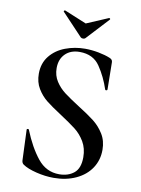

<svg xmlns="http://www.w3.org/2000/svg" viewBox="-90 -865 687 938"><g transform="rotate(10 253.5 -396.0)"><path d="M302 -354Q353 -322 382.5 -299Q412 -276 433 -242.5Q454 -209 454 -164Q454 -113 427.5 -73Q401 -33 352.5 -10.5Q304 12 242 12Q200 12 155.5 1Q111 -10 88 -26Q79 -32 78 -45L72 -196V-197Q72 -201 77 -201.5Q82 -202 83 -198Q116 -116 158.5 -63Q201 -10 266 -10Q310 -10 339 -33.5Q368 -57 368 -112Q368 -156 348.5 -189Q329 -222 300.5 -244Q272 -266 223 -298Q175 -329 148 -350.5Q121 -372 102 -403.5Q83 -435 83 -477Q83 -529 112 -565Q141 -601 187.5 -618.5Q234 -636 285 -636Q318 -636 352 -629.5Q386 -623 410 -613Q425 -607 425 -594L427 -459Q427 -455 422.5 -454Q418 -453 416 -456Q396 -517 362.5 -566.5Q329 -616 262 -616Q217 -616 190.5 -589.5Q164 -563 164 -519Q164 -482 182.5 -453.5Q201 -425 228 -404.5Q255 -384 302 -354ZM150 -798Q150 -800 152.5 -802Q155 -804 157 -803L266 -758L374 -804H375Q378 -804 379.5 -801.5Q381 -799 379 -797L277 -687Q273 -683 266 -683Q258 -683 254 -687L151 -796Z"/></g></svg>

Font: Cormorant SC SemiBold
Style: Regular
Weight: 600
Designer: Christian Thalmann (Catharsis Fonts)
Foundry: Catharsis Fonts
Version: Version 4.000